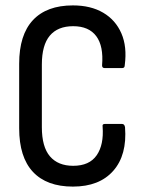

<svg xmlns="http://www.w3.org/2000/svg" viewBox="-20 -683 533 711"><path d="M250 8Q153 8 102 -46.5Q51 -101 51 -208V-447Q51 -554 102 -608.5Q153 -663 250 -663Q316 -663 362 -636Q408 -609 429.5 -559.5Q451 -510 442 -442Q442 -431 433 -431H367Q358 -431 358 -441Q364 -512 336.5 -549Q309 -586 251 -586Q194 -586 164.5 -551Q135 -516 135 -444V-212Q135 -139 165 -104Q195 -69 251 -69Q311 -69 338 -108Q365 -147 360 -214Q358 -224 368 -224H432Q441 -224 443 -212Q451 -109 399.5 -50.5Q348 8 250 8Z"/></svg>

Font: Sofia Sans Condensed Medium
Style: Regular
Weight: 500
Designer: Botio Nikoltchev, Ani Petrova
Foundry: lettersoup
Version: Version 4.101; ttfautohint (v1.8.4.7-5d5b)